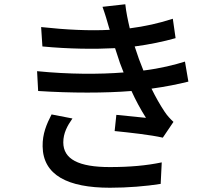

<svg xmlns="http://www.w3.org/2000/svg" viewBox="-20 -826 1040 901"><path d="M320 -270 222 -289C199 -244 179 -199 180 -139C182 -4 298 55 496 55C580 55 664 48 734 37L739 -64C667 -49 589 -42 495 -42C349 -42 277 -79 277 -158C277 -201 296 -236 320 -270ZM492 -695 495 -686C401 -681 292 -686 173 -699L179 -608C304 -596 424 -595 520 -600L543 -530L560 -486C447 -477 304 -477 154 -492L159 -399C312 -389 475 -389 597 -399C616 -357 639 -314 665 -273C634 -276 574 -282 526 -287L518 -211C588 -204 688 -193 744 -180L794 -254C778 -269 765 -283 753 -301C731 -334 710 -371 691 -410C757 -419 816 -431 864 -443L848 -537C800 -522 734 -505 653 -495L632 -549L612 -608C680 -617 748 -631 804 -647L791 -738C727 -717 659 -702 589 -693C580 -731 572 -769 568 -806L461 -794C473 -761 483 -727 492 -695Z"/></svg>

Font: Noto Sans CJK TC Medium
Style: Regular
Weight: 500
Designer: Ryoko NISHIZUKA 西塚涼子 (kana, bopomofo & ideographs); Paul D. Hunt (Latin, Greek & Cyrillic); Sandoll Communications 산돌커뮤니
Foundry: Adobe
Version: Version 2.004;hotconv 1.0.118;makeotfexe 2.5.65603